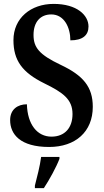

<svg xmlns="http://www.w3.org/2000/svg" viewBox="-20 -744 532 985"><path d="M232 10C367 10 456 -68 456 -196C456 -299 406 -357 292 -411C180 -464 152 -501 152 -565C152 -631 187 -670 243 -670C310 -670 341 -602 341 -537C404 -537 434 -563 434 -608C434 -666 375 -724 255 -724C138 -724 49 -651 49 -538C49 -434 94 -372 208 -316C304 -269 352 -234 352 -159C352 -89 313 -43 244 -43C172 -43 121 -104 118 -209C71 -209 32 -183 32 -128C32 -55 84 10 232 10ZM159 208V221H205C233 179 269 113 285 71V61H191C185 108 170 165 159 208Z"/></svg>

Font: Noto Serif Tamil Condensed SemiBold
Style: Regular
Weight: 600
Width: 3
Designer: Indian Type Foundry, Tom Grace, and the Monotype Design Team
Foundry: Monotype Imaging Inc.
Version: Version 2.004